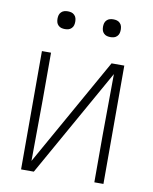

<svg xmlns="http://www.w3.org/2000/svg" viewBox="-81 -770 662 831"><g transform="rotate(10 250.0 -354.5)"><path d="M69 0V-520H109V-312Q109 -245 108 -178Q107 -111 107 -44L375 -520H431V0H391V-208Q391 -275 392 -342Q393 -409 393 -476L125 0ZM350 -631Q342 -631 334.5 -633Q327 -635 321 -641Q315 -647 313 -654.5Q311 -662 311 -670Q311 -678 313 -685.5Q315 -693 321 -699Q327 -705 334.5 -707Q342 -709 350 -709Q358 -709 365.5 -707Q373 -705 379 -699Q385 -693 387 -685.5Q389 -678 389 -670Q389 -662 387 -654.5Q385 -647 379 -641Q373 -635 365.5 -633Q358 -631 350 -631ZM150 -631Q142 -631 134.5 -633Q127 -635 121 -641Q115 -647 113 -654.5Q111 -662 111 -670Q111 -678 113 -685.5Q115 -693 121 -699Q127 -705 134.5 -707Q142 -709 150 -709Q158 -709 165.5 -707Q173 -705 179 -699Q185 -693 187 -685.5Q189 -678 189 -670Q189 -662 187 -654.5Q185 -647 179 -641Q173 -635 165.5 -633Q158 -631 150 -631Z"/></g></svg>

Font: Iosevka Term Curly Extralight
Style: Regular
Weight: 200
Designer: Belleve Invis
Foundry: Belleve Invis
Version: Version 32.3.0